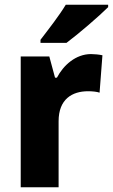

<svg xmlns="http://www.w3.org/2000/svg" viewBox="-20 -852 474 806"><path d="M434 -822V-832H256C229 -787 183 -728 150 -685V-672H259C310 -710 397 -785 434 -822ZM362 -625C298 -625 246 -578 219 -526H211L187 -615H67V-66H226V-343C226 -436 283 -469 350 -469C368 -469 387 -467 398 -463L410 -620C396 -623 377 -625 362 -625Z"/></svg>

Font: Noto Sans Malayalam UI SemiCondensed ExtraBold
Style: Regular
Weight: 800
Width: 4
Designer: Jelle Bosma - Monotype Design Team
Foundry: Monotype Imaging Inc.
Version: Version 2.104